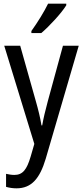

<svg xmlns="http://www.w3.org/2000/svg" viewBox="-20 -786 452 1046"><path d="M341 -757V-766H242C220 -721 186 -666 151 -617V-606H205C248 -642 316 -716 341 -757ZM3 -537 167 -2 147 67C126 138 104 167 58 167C43 167 26 164 13 161V232C31 237 49 240 70 240C152 240 197 186 229 79L409 -537H323L240 -233C227 -185 216 -139 210 -103H206C199 -146 188 -190 176 -232L90 -537Z"/></svg>

Font: Noto Sans Khmer Condensed
Style: Regular
Weight: 400
Width: 3
Designer: Danh Hong and the Monotype Design Team
Foundry: Monotype Imaging Inc.
Version: Version 2.004